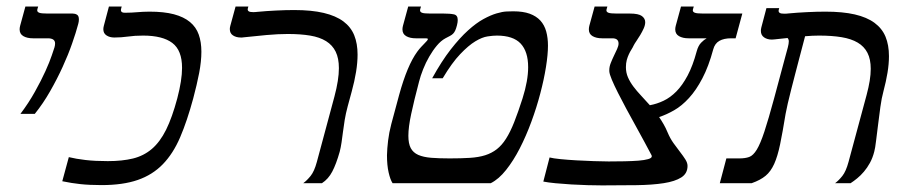

<svg xmlns="http://www.w3.org/2000/svg" viewBox="-20 -560 2811 587"><path d="M42.5 -211.9Q67.9 -245.6 86.9 -279.8Q106 -314 118.9 -342.5Q131.8 -371.1 138.4 -390.9Q145 -410.6 146.5 -415Q148.4 -421.4 148.4 -427.2Q148.4 -442.9 126 -442.9H80.6Q63 -442.9 51.5 -449.5Q40 -456.1 40 -470.2Q40 -475.1 41.5 -481L57.6 -540H96.7L94.2 -531.7Q93.8 -530.3 93.8 -528.3Q93.8 -523.4 100.1 -521Q106.4 -518.6 124.5 -518.6H202.1Q209.5 -518.6 215.3 -515.1Q221.2 -511.7 221.2 -500.5Q221.2 -494.1 219.2 -486.8Q212.4 -460.9 200.4 -426.8Q188.5 -392.6 171.6 -355.7Q154.8 -318.8 133.5 -281.5Q112.3 -244.1 86.4 -211.9Z M437 -524.4Q481.4 -524.4 511.7 -516.4Q542 -508.3 560.8 -492.7Q579.6 -477.1 587.6 -454.3Q595.7 -431.6 595.7 -401.9Q595.7 -372.6 588.9 -336.9Q582 -301.3 570.8 -259.3Q552.2 -190.4 530.8 -140.4Q509.3 -90.3 477.8 -57.9Q446.3 -25.4 401.1 -9.8Q356 5.9 290 5.9Q271 5.9 255.4 5.1Q239.7 4.4 225.8 2.9Q211.9 1.5 198.7 -0.7Q185.5 -2.9 170.4 -5.9L190.4 -79.6Q212.4 -74.2 241.5 -70.8Q270.5 -67.4 309.6 -67.4Q353.5 -67.4 386.5 -75.4Q419.4 -83.5 444.3 -104.7Q469.2 -126 487.8 -163.3Q506.3 -200.7 522 -259.3Q536.6 -314.9 536.6 -352.5Q536.6 -406.2 506.8 -428.7Q477.1 -451.2 417.5 -451.2Q391.6 -451.2 371.1 -448.2Q350.6 -445.3 329.6 -445.3Q315.4 -445.3 305.7 -451.7Q295.9 -458 295.9 -470.7Q295.9 -475.1 297.4 -481L313 -540H352.1L350.6 -534.7Q349.6 -530.8 349.6 -529.3Q349.6 -525.4 352.3 -523.2Q355 -521 361.8 -521Q372.6 -521 381.8 -521.5Q391.1 -522 399.7 -522.7Q408.2 -523.4 417.2 -523.9Q426.3 -524.4 437 -524.4Z M1043 -234.9Q1037.1 -212.9 1033.9 -193.6Q1030.8 -174.3 1028.6 -157Q1026.4 -139.6 1024.2 -124.5Q1022 -109.4 1018.6 -96.2Q1007.8 -58.1 995.8 -35.4Q983.9 -12.7 964.4 0H907.2Q918.5 -8.3 929.7 -22.2Q940.9 -36.1 948.7 -64.9L1002.4 -264.6Q1016.1 -315.9 1016.1 -351.6Q1016.1 -381.8 1006.3 -401.9Q996.6 -421.9 977.1 -434.1Q957.5 -446.3 928.2 -451.2Q898.9 -456.1 859.9 -456.1Q830.6 -456.1 794.9 -452.9Q759.3 -449.7 724.1 -445.8Q721.7 -445.3 720 -445.3Q718.3 -445.3 716.3 -445.3Q702.1 -445.3 692.4 -451.7Q682.6 -458 682.6 -471.2Q682.6 -475.6 684.1 -481L700.2 -540H739.3L737.8 -534.7Q737.3 -533.2 737.3 -531.2Q737.3 -527.3 741 -525.1Q744.6 -522.9 754.9 -522.9Q757.3 -522.9 761 -523.2Q764.6 -523.4 768.6 -523.9Q794.9 -526.4 824 -527.8Q853 -529.3 879.4 -529.3Q932.6 -529.3 969.7 -520.5Q1006.8 -511.7 1029.8 -494.6Q1052.7 -477.5 1063 -452.1Q1073.2 -426.8 1073.2 -393.1Q1073.2 -368.7 1068.6 -340.3Q1064 -312 1055.2 -279.8Z M1261.2 -310.5Q1245.6 -251.5 1237.1 -211.4Q1228.5 -171.4 1228.5 -145Q1228.5 -121.1 1235.8 -107.2Q1243.2 -93.3 1258.8 -86.4Q1274.4 -79.6 1298.1 -77.6Q1321.8 -75.7 1355 -75.7Q1390.1 -75.7 1416.7 -77.4Q1443.4 -79.1 1463.4 -85.4Q1483.4 -91.8 1498.8 -103.8Q1514.2 -115.7 1527.1 -136Q1540 -156.2 1552 -186.5Q1564 -216.8 1577.6 -259.3Q1594.7 -313.5 1594.7 -354.5Q1594.7 -402.3 1571.8 -426.8Q1548.8 -451.2 1499 -451.2Q1487.3 -451.2 1470.7 -448.7Q1454.1 -446.3 1433.1 -433.6Q1412.1 -420.9 1387 -394.5Q1361.8 -368.2 1333.5 -320.8H1301.3Q1330.1 -373 1357.9 -408.7Q1385.7 -444.3 1410.9 -467Q1436 -489.7 1458 -501.7Q1480 -513.7 1498 -519Q1516.1 -524.4 1529.1 -524.9Q1542 -525.4 1549.3 -525.4Q1579.1 -525.4 1599.4 -518.1Q1619.6 -510.7 1632.1 -497.1Q1644.5 -483.4 1649.9 -463.9Q1655.3 -444.3 1655.3 -420.4Q1655.3 -393.6 1649.2 -355.2Q1643.1 -316.9 1631.8 -274.2Q1620.6 -231.4 1604.5 -187.7Q1588.4 -144 1569.1 -106.4Q1549.8 -68.8 1527.3 -40.5Q1504.9 -12.2 1480.5 0H1180.2Q1173.3 -10.3 1168.2 -32.5Q1163.1 -54.7 1163.1 -85.4Q1163.6 -106 1166.5 -130.1Q1169.4 -154.3 1176.3 -180.7L1200.2 -269.5Q1225.1 -360.4 1255.9 -402.3Q1261.7 -410.2 1267.6 -416.5Q1273.4 -422.9 1278.1 -427.5Q1282.7 -432.1 1285.4 -435.3Q1288.1 -438.5 1288.1 -440.4Q1288.1 -442.9 1282.2 -442.9H1251Q1233.4 -442.9 1221.9 -449.5Q1210.4 -456.1 1210.4 -470.2Q1210.4 -475.1 1211.9 -481L1228 -540H1267.1L1264.6 -531.7Q1264.2 -530.8 1264.2 -528.3Q1264.2 -523.4 1270.3 -521Q1276.4 -518.6 1294.9 -518.6H1335.4Q1356 -518.6 1367.7 -516.1Q1379.4 -513.7 1379.4 -499Q1379.4 -495.6 1378.9 -491.7Q1378.4 -487.8 1377 -482.4Q1374.5 -472.7 1371.8 -466.8Q1369.1 -460.9 1365.2 -457Q1361.3 -453.1 1355.7 -450.2Q1350.1 -447.3 1341.8 -442.9Q1328.1 -435.5 1315.7 -420.7Q1303.2 -405.8 1292.5 -387.2Q1281.7 -368.7 1273.7 -348.4Q1265.6 -328.1 1261.2 -310.5Z M1905.3 -518.6Q1932.1 -518.6 1942.4 -511Q1952.6 -503.4 1952.6 -492.2Q1952.6 -483.4 1948 -473.1Q1943.4 -462.9 1937.5 -453.1Q1931.6 -443.4 1925.8 -434.8Q1919.9 -426.3 1917.5 -421.4Q1914.6 -415 1910.4 -408.4Q1906.2 -401.9 1902.6 -394Q1898.9 -386.2 1896.2 -376.5Q1893.6 -366.7 1893.6 -354.5Q1893.6 -337.9 1899.9 -323.5Q1906.2 -309.1 1916.5 -295.4Q1926.8 -281.7 1939.9 -267.8Q1953.1 -253.9 1966.8 -238.3Q1988.3 -242.2 2008.8 -252Q2029.3 -261.7 2047.9 -280.5Q2066.4 -299.3 2082.3 -329.1Q2098.1 -358.9 2109.9 -402.8Q2114.7 -420.4 2123.5 -429.4Q2132.3 -438.5 2140.6 -442.9H2085Q2067.4 -442.9 2055.9 -449.5Q2044.4 -456.1 2044.4 -470.2Q2044.4 -475.1 2045.9 -481L2062 -540H2101.1L2098.6 -531.7Q2098.1 -530.3 2098.1 -528.3Q2098.1 -523.4 2104.5 -521Q2110.8 -518.6 2128.9 -518.6H2249.5L2229 -442.9H2214.8Q2193.4 -442.9 2179.4 -435.1Q2165.5 -427.2 2160.6 -409.2Q2146.5 -356.9 2127.4 -320.6Q2108.4 -284.2 2086.4 -260.3Q2064.5 -236.3 2041 -222.9Q2017.6 -209.5 1995.1 -202.1Q2002.4 -191.4 2009 -179.9Q2015.6 -168.5 2021 -155.3Q2028.8 -136.7 2039.3 -122.1Q2049.8 -107.4 2059.3 -95.2Q2068.8 -83 2075.4 -72.5Q2082 -62 2082 -52.7Q2082 -29.8 2063 -17.6Q2043.9 -5.4 2009.3 0Q1974.6 5.4 1926.5 6.1Q1878.4 6.8 1820.8 6.8Q1801.8 6.8 1776.9 6.1Q1752 5.4 1726.6 3.9Q1701.2 2.4 1678.5 0.2Q1655.8 -2 1641.1 -4.9L1660.2 -78.6Q1671.4 -75.7 1693.6 -73.5Q1715.8 -71.3 1742.2 -69.8Q1768.6 -68.4 1794.9 -67.4Q1821.3 -66.4 1840.8 -66.4Q1865.7 -66.4 1889.6 -66.9Q1913.6 -67.4 1931.9 -68.8Q1950.2 -70.3 1961.4 -73.5Q1972.7 -76.7 1972.7 -82Q1972.7 -84 1972.2 -85Q1962.9 -102.5 1950.2 -126.2Q1937.5 -149.9 1923.1 -175.8Q1908.7 -201.7 1894.8 -227.5Q1880.9 -253.4 1869.4 -276.1Q1857.9 -298.8 1850.6 -316.2Q1843.3 -333.5 1842.8 -342.3V-345.7Q1842.8 -356 1847.2 -367.2Q1851.6 -378.4 1856.9 -389.4Q1862.3 -400.4 1866.7 -410.2Q1871.1 -419.9 1871.1 -426.8Q1871.1 -442.9 1852.1 -442.9H1820.8Q1803.2 -442.9 1791.7 -449.5Q1780.3 -456.1 1780.3 -470.2Q1780.3 -475.1 1781.7 -481L1797.9 -540H1836.9L1834.5 -531.7Q1834 -530.3 1834 -528.3Q1834 -523.4 1840.3 -521Q1846.7 -518.6 1864.7 -518.6Z M2652.8 -96.2Q2647.9 -77.1 2639.6 -62Q2631.3 -46.9 2621.3 -35.2Q2611.3 -23.4 2600.8 -14.9Q2590.3 -6.3 2580.6 0H2533.2Q2544.4 -8.3 2555.4 -22.2Q2566.4 -36.1 2574.2 -64.9L2629.4 -269.5Q2635.7 -293 2638.9 -312.7Q2642.1 -332.5 2642.1 -349.6Q2642.1 -378.9 2632.1 -398.4Q2622.1 -418 2602.3 -429.7Q2582.5 -441.4 2553 -446.3Q2523.4 -451.2 2483.9 -451.2Q2474.1 -451.2 2463.4 -450.7Q2452.6 -450.2 2441.4 -449.2L2422.9 -378.9Q2417.5 -357.9 2411.1 -333.7Q2404.8 -309.6 2398.9 -286.4Q2393.1 -263.2 2388.4 -243.4Q2383.8 -223.6 2381.8 -211.9Q2372.6 -155.3 2365 -118.7Q2357.4 -82 2346.9 -58.8Q2336.4 -35.6 2320.6 -22.5Q2304.7 -9.3 2278.3 0H2180.7L2200.7 -75.7H2240.7Q2258.3 -75.7 2270.5 -80.1Q2282.7 -84.5 2293.7 -102.5Q2304.7 -120.6 2316.9 -157.5Q2329.1 -194.3 2346.7 -259.3L2381.3 -388.2Q2385.7 -404.3 2388.7 -415.5Q2391.6 -426.8 2391.6 -433.6Q2391.6 -439.9 2387.7 -443.8L2347.2 -439.5Q2344.7 -439 2339.8 -439Q2325.7 -439 2315.9 -445.8Q2306.2 -452.6 2306.2 -465.8Q2306.2 -470.2 2307.6 -476.1L2323.2 -535.2H2362.3L2360.8 -529.8Q2360.4 -528.8 2360.4 -526.9Q2360.4 -522.9 2364 -520.5Q2367.7 -518.1 2377.9 -518.1Q2380.9 -518.1 2384.3 -518.3Q2387.7 -518.6 2391.6 -519Q2418 -521.5 2447.5 -522.9Q2477.1 -524.4 2503.4 -524.4Q2556.2 -524.4 2593.3 -515.9Q2630.4 -507.3 2653.6 -490.2Q2676.8 -473.1 2687.3 -447.8Q2697.8 -422.4 2697.8 -388.2Q2697.8 -364.7 2693.4 -337.9Q2689 -311 2680.7 -279.8Q2675.3 -260.3 2671.6 -233.2Q2668 -206.1 2664.6 -179.2Q2661.1 -152.3 2658.4 -129.6Q2655.8 -106.9 2652.8 -96.2Z"/></svg>

Font: Arian Grqi
Style: Italic
Weight: 400
Italic angle: -15°
Designer: Ruben Hakobyan (Tarumian)
Foundry: Ruben Hakobyan (Tarumian)
Version: Version 1.002